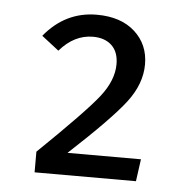

<svg xmlns="http://www.w3.org/2000/svg" viewBox="-39 -783 479 500"><g transform="rotate(5 200.0 -533.5)"><path d="M195 -745Q258 -745 294.5 -712Q331 -679 331 -627Q331 -576 294 -527.5Q257 -479 150 -380H342L334 -322H69V-376Q189 -492 223 -535.5Q257 -579 257 -621Q257 -653 239 -670Q221 -687 190 -687Q141 -687 103 -643L58 -678Q113 -745 195 -745Z"/></g></svg>

Font: FiraGO Book
Style: Regular
Weight: 350
Designer: bBox Type
Foundry: bBox Type GmbH
Version: Version 1.001;PS 001.001;hotconv 1.0.88;makeotf.lib2.5.64775